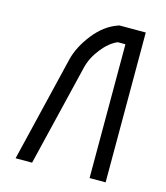

<svg xmlns="http://www.w3.org/2000/svg" viewBox="-104 -765 733 846"><g transform="rotate(15 262.5 -342.0)"><path d="M161.6 -480.5Q176.3 -541.5 223.4 -601.3Q270.5 -661.1 330.6 -681.6L336.4 -683.6H456.5V0H383.3V-610.4H348.6Q311.5 -595.2 277.8 -552.5Q244.1 -509.8 232.9 -462.9L121.1 0H45.9Z"/></g></svg>

Font: Anka/Coder Condensed
Style: Regular
Weight: 400
Width: 4
Monospace: yes
Version: Version 1.100